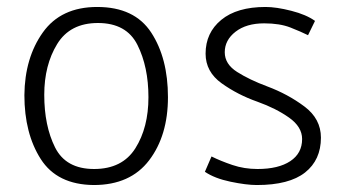

<svg xmlns="http://www.w3.org/2000/svg" viewBox="-20 -518 991 551"><path d="M50 -245Q51 -352 103 -425Q155 -498 259 -498Q366 -498 414 -424.5Q462 -351 462 -239Q462 -129 408 -58Q354 13 249 13Q144 12 97 -61.5Q50 -135 50 -245ZM261 -452Q181 -452 144 -391.5Q107 -331 107 -246Q107 -157 138 -95Q169 -33 250 -33Q331 -33 368.5 -92.5Q406 -152 406 -239Q406 -326 374.5 -389Q343 -452 261 -452Z M719 -33Q779 -33 813 -55.5Q847 -78 847 -119Q847 -154 809.5 -180.5Q772 -207 719 -226Q662 -246 616 -279Q570 -312 570 -364Q570 -424 615 -461Q660 -498 742 -498Q773 -498 816 -487Q859 -476 884 -458L864 -417Q844 -427 813.5 -439Q783 -451 738 -451Q687 -451 656 -427Q625 -403 625 -368Q625 -334 660.5 -311.5Q696 -289 747 -270Q806 -248 853.5 -212.5Q901 -177 901 -123Q901 -59 855.5 -23Q810 13 717 13Q687 13 641.5 3.5Q596 -6 568 -25L587 -69Q613 -56 647 -44.5Q681 -33 719 -33Z"/></svg>

Font: Palanquin ExtraLight
Style: Regular
Weight: 275
Designer: Pria Ravichandran
Version: Version 1.001